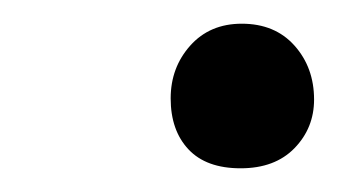

<svg xmlns="http://www.w3.org/2000/svg" viewBox="-20 -134 285 162"><path d="M245 -50Q245 -26 228.5 -9Q212 8 183 8Q154 8 139 -8Q124 -24 124 -51Q124 -77 140.5 -95.5Q157 -114 184 -114Q212 -114 228.5 -95.5Q245 -77 245 -50Z"/></svg>

Font: myMathFont
Style: Regular
Weight: 400
Designer: Ross Mills, John Hudson & Paul Hanslow, Tiro Typeworks Ltd; with prior portions MicroPress Inc., and Coen Hoffman. Math 
Foundry: Tiro Typeworks Ltd
Version: Version 2.13 b171